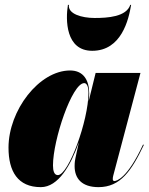

<svg xmlns="http://www.w3.org/2000/svg" viewBox="-20 -760 612 790"><path d="M263.5 -740H259.5C249.5 -679 249.5 -551 359.5 -551C479.5 -551 509.5 -679 519.5 -740H516C500 -691 423.5 -686 369.5 -686C316 -686 258.5 -703 263.5 -740ZM347 -375C347 -428.5 324.5 -470 268.5 -470C140.5 -470 15 -305.5 15 -152.5C15 -55 53 10 148 10C220 10 271.5 -80.5 304.5 -174.5L290.5 -110C289 -103 287 -92.5 287 -76.5C287 -25.5 316.5 10 385.5 10C476 10 521.5 -58 572 -164L568.5 -165C504 -25.5 459 -15 450.5 -15C446.5 -15 444 -18 444 -23C444 -27.5 444.5 -32 446 -37.5L558 -460H373.5L344.5 -342C346.5 -356 347 -367.5 347 -375ZM344 -378.5C344 -263.5 262 -39.5 218 -39.5C203 -39.5 198 -57 198 -79.5C198 -184.5 276.5 -418 326.5 -418C336.5 -418 344 -405.5 344 -378.5Z"/></svg>

Font: Bodoni* 48pt Fatface
Style: Italic
Weight: 900
Italic angle: -13°
Version: Version 2.3